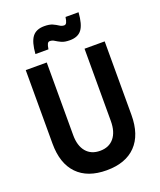

<svg xmlns="http://www.w3.org/2000/svg" viewBox="-186 -1157 1072 1289"><g transform="rotate(-20 350.0 -513.0)"><path d="M68 -800H218V-281Q218 -205 253.5 -162.5Q289 -120 353 -120Q417 -120 452.5 -163Q488 -206 488 -284V-800H632V-275Q632 -133 559 -57.5Q486 18 350 18Q214 18 141 -57.5Q68 -133 68 -275ZM166 -879Q172 -963 199.5 -999Q227 -1035 285 -1035Q322 -1035 344 -1025Q366 -1015 381.5 -1004.5Q397 -994 414 -994Q425 -994 431 -1005.5Q437 -1017 441 -1044H534Q528 -959 501 -923Q474 -887 416 -887Q378 -887 356 -897.5Q334 -908 318.5 -918Q303 -928 286 -928Q275 -928 269 -917Q263 -906 259 -879Z"/></g></svg>

Font: Martian Mono SemiBold
Style: Regular
Weight: 600
Monospace: yes
Designer: Roman Shamin
Foundry: Evil Martians
Version: Version 1.000; ttfautohint (v1.8.4.7-5d5b)